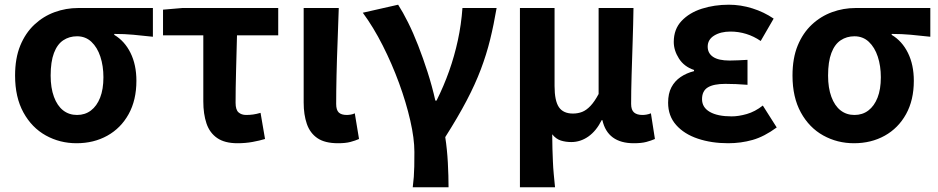

<svg xmlns="http://www.w3.org/2000/svg" viewBox="-20 -594 3982 815"><path d="M305 14Q234 14 174.5 -19Q115 -52 79.5 -116.5Q44 -181 44 -273Q44 -347 66 -400.5Q88 -454 126 -489.5Q164 -525 212 -542.5Q260 -560 312 -560H629V-438Q583 -443 546 -446.5Q509 -450 465 -450V-446Q509 -420 534 -369.5Q559 -319 559 -251Q559 -169 526 -109.5Q493 -50 435.5 -18Q378 14 305 14ZM307 -106Q341 -106 366 -125Q391 -144 405 -179.5Q419 -215 419 -266Q419 -314 406 -353.5Q393 -393 368 -416.5Q343 -440 307 -440Q274 -440 248.5 -423Q223 -406 209 -369Q195 -332 195 -273Q195 -221 209 -183Q223 -145 248 -125.5Q273 -106 307 -106Z M988 14Q934 14 902 -8Q870 -30 856.5 -70Q843 -110 843 -164V-444H672V-553L754 -560H1161V-444H986Q984 -366 982 -291.5Q980 -217 980 -158Q980 -128 992.5 -117Q1005 -106 1025 -106Q1040 -106 1054.5 -108Q1069 -110 1086 -115L1105 -4Q1082 3 1052 8.5Q1022 14 988 14Z M1415 14Q1359 14 1327.5 -7.5Q1296 -29 1282.5 -68Q1269 -107 1269 -159V-560H1418Q1416 -492 1413 -417.5Q1410 -343 1408.5 -274Q1407 -205 1407 -153Q1407 -127 1418 -116.5Q1429 -106 1452 -106Q1459 -106 1468.5 -107.5Q1478 -109 1486 -113L1504 -4Q1488 3 1467.5 8.5Q1447 14 1415 14Z M1732 201Q1735 177 1736.5 157Q1738 137 1738.5 112.5Q1739 88 1739 51Q1739 -6 1721.5 -82.5Q1704 -159 1674 -241Q1644 -323 1604.5 -401Q1565 -479 1520 -540L1670 -574Q1690 -543 1712 -499Q1734 -455 1755 -401Q1776 -347 1795 -288Q1814 -229 1828 -167H1833Q1864 -229 1886.5 -292.5Q1909 -356 1923.5 -423Q1938 -490 1943 -560H2088Q2076 -489 2060.5 -426Q2045 -363 2021 -299.5Q1997 -236 1960.5 -166.5Q1924 -97 1870 -12Q1878 40 1881 96.5Q1884 153 1884 201Z M2187 201V-560H2334V-229Q2334 -166 2352.5 -139Q2371 -112 2412 -112Q2433 -112 2451 -119Q2469 -126 2486.5 -144.5Q2504 -163 2521 -195V-560H2669Q2668 -492 2665.5 -417.5Q2663 -343 2661 -274Q2659 -205 2659 -153Q2659 -127 2671.5 -116.5Q2684 -106 2707 -106Q2715 -106 2724 -107.5Q2733 -109 2743 -113L2760 -4Q2744 3 2723.5 8.5Q2703 14 2670 14Q2615 14 2581.5 -10.5Q2548 -35 2537 -84H2534Q2511 -38 2477.5 -14.5Q2444 9 2405 9Q2381 9 2360.5 2.5Q2340 -4 2324 -24Q2324 9 2325 37.5Q2326 66 2327 92Q2328 118 2330.5 144.5Q2333 171 2336 201Z M3071 14Q3000 14 2942 -5.5Q2884 -25 2850 -63.5Q2816 -102 2816 -158Q2816 -197 2830 -223.5Q2844 -250 2869 -267Q2894 -284 2926 -292V-297Q2884 -311 2862 -345.5Q2840 -380 2840 -416Q2840 -470 2873 -505Q2906 -540 2959 -557Q3012 -574 3074 -574Q3124 -574 3173.5 -558.5Q3223 -543 3264 -515L3209 -420Q3180 -440 3147.5 -450Q3115 -460 3081 -460Q3039 -460 3011.5 -443Q2984 -426 2984 -396Q2984 -368 3007 -352.5Q3030 -337 3077 -337Q3094 -337 3114 -338Q3134 -339 3153 -340V-234Q3128 -236 3104.5 -237Q3081 -238 3059 -238Q3009 -238 2984.5 -223Q2960 -208 2960 -173Q2960 -138 2993 -119Q3026 -100 3086 -100Q3115 -100 3150 -110Q3185 -120 3218 -146L3277 -53Q3224 -14 3174.5 0Q3125 14 3071 14Z M3605 14Q3534 14 3474.5 -19Q3415 -52 3379.5 -116.5Q3344 -181 3344 -273Q3344 -347 3366 -400.5Q3388 -454 3426 -489.5Q3464 -525 3512 -542.5Q3560 -560 3612 -560H3929V-438Q3883 -443 3846 -446.5Q3809 -450 3765 -450V-446Q3809 -420 3834 -369.5Q3859 -319 3859 -251Q3859 -169 3826 -109.5Q3793 -50 3735.5 -18Q3678 14 3605 14ZM3607 -106Q3641 -106 3666 -125Q3691 -144 3705 -179.5Q3719 -215 3719 -266Q3719 -314 3706 -353.5Q3693 -393 3668 -416.5Q3643 -440 3607 -440Q3574 -440 3548.5 -423Q3523 -406 3509 -369Q3495 -332 3495 -273Q3495 -221 3509 -183Q3523 -145 3548 -125.5Q3573 -106 3607 -106Z"/></svg>

Font: Farlight84_Sys_V01
Style: Bold
Weight: 700
Designer: Monotype Design Team, Nadine Chahine and Nizar Qandah
Foundry: Monotype Imaging Inc.
Version: Version 2.004;October 31, 2024;FontCreator 14.0.0.2814 64-bi